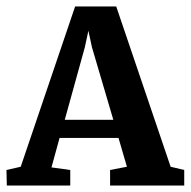

<svg xmlns="http://www.w3.org/2000/svg" viewBox="-36 -573 589 593"><path d="M-15 0 -16 -48 28 -58 196 -553H323L491 -58L533 -48V0H304V-48L356 -58L330 -147H148L123 -56L181 -48V0ZM226 -427 164 -203H314L248 -427L237 -478Z"/></svg>

Font: Aikya
Style: Bold
Weight: 700
Designer: Neelakash Kshetrimayum (Latin subset based on Merriweather by Eben Sorkin)
Foundry: Brand New Type
Version: Version 1.00 b005